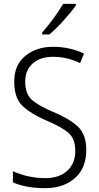

<svg xmlns="http://www.w3.org/2000/svg" viewBox="-20 -967 514 997"><path d="M428 -188Q428 -270 383 -311Q338 -352 256 -386Q186 -415 148.5 -446Q111 -477 111 -543Q111 -604 150.5 -638Q190 -672 255 -672Q329 -672 396 -639L416 -689Q382 -705 341.5 -714.5Q301 -724 256 -724Q168 -724 110.5 -676Q53 -628 54 -542Q54 -456 99 -415Q144 -374 219 -342Q298 -309 334.5 -278Q371 -247 371 -184Q371 -118 329 -80Q287 -42 215 -42Q169 -42 125 -52Q81 -62 47 -78V-20Q115 10 214 10Q310 10 369 -42Q428 -94 428 -188ZM374 -947H308Q265 -874 199 -798V-788H236Q270 -816 311 -861.5Q352 -907 374 -939Z"/></svg>

Font: Noto Sans UI SemiCondensed Light
Style: Regular
Weight: 300
Width: 4
Designer: Monotype Design Team
Foundry: Monotype Imaging Inc.
Version: Version 1.901